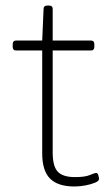

<svg xmlns="http://www.w3.org/2000/svg" viewBox="-20 -670 406 696"><path d="M250 6Q190 6 161.5 -22.5Q133 -51 133 -114V-487H38Q26 -487 26 -501V-509Q26 -523 38 -523H133L138 -638Q138 -650 153 -650H156Q171 -650 171 -638V-523H310Q322 -523 322 -509V-501Q322 -487 310 -487H171V-117Q171 -67 189.5 -47.5Q208 -28 252 -28Q288 -28 305.5 -35.5Q323 -43 329 -43Q334 -43 336.5 -34.5Q339 -26 339 -21Q339 -14 325 -8Q311 -2 290.5 2Q270 6 250 6Z"/></svg>

Font: Asap Semi Expanded Thin
Style: Regular
Weight: 100
Width: 6
Designer: Pablo Cosgaya
Foundry: Omnibus-Type
Version: Version 3.001; ttfautohint (v1.8.4.7-5d5b)